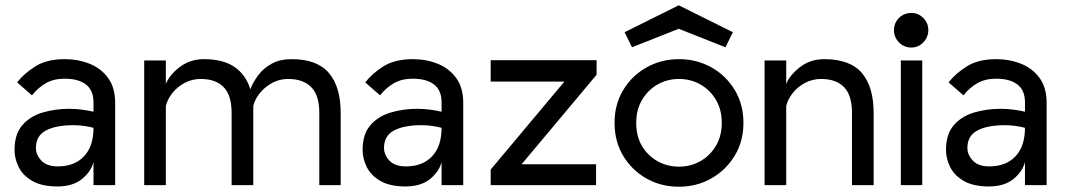

<svg xmlns="http://www.w3.org/2000/svg" viewBox="-20 -701 4046 727"><path d="M197 5Q139 5 103 -15.5Q67 -36 51 -68Q35 -100 35 -133Q35 -193 64.5 -227Q94 -261 141.5 -275Q189 -289 242 -289Q265 -289 289 -286Q313 -283 334 -278V-314Q334 -359 305.5 -381Q277 -403 225 -403Q184 -403 154.5 -386.5Q125 -370 101 -340L45 -389Q70 -422 113.5 -449.5Q157 -477 225 -477Q276 -477 319.5 -459.5Q363 -442 389.5 -405.5Q416 -369 416 -312V0H334V-87Q324 -50 289.5 -22.5Q255 5 197 5ZM199 -71Q262 -71 298 -109Q334 -147 334 -217Q320 -221 299.5 -224Q279 -227 258 -227Q192 -227 154 -207Q116 -187 116 -141Q116 -115 136.5 -93Q157 -71 199 -71Z M526 0V-472H608V-383Q622 -418 661 -447.5Q700 -477 752 -477Q825 -477 868 -447.5Q911 -418 928 -363Q938 -390 958 -416.5Q978 -443 1009 -460Q1040 -477 1084 -477Q1181 -477 1225.5 -424.5Q1270 -372 1270 -274V0H1189V-274Q1189 -340 1158.5 -371Q1128 -402 1071 -402Q1038 -402 1010.5 -387Q983 -372 964 -348.5Q945 -325 939 -300V0H857V-274Q857 -340 827 -371Q797 -402 740 -402Q707 -402 679 -387Q651 -372 632.5 -348.5Q614 -325 608 -300V0Z M1515 5Q1457 5 1421 -15.5Q1385 -36 1369 -68Q1353 -100 1353 -133Q1353 -193 1382.5 -227Q1412 -261 1459.5 -275Q1507 -289 1560 -289Q1583 -289 1607 -286Q1631 -283 1652 -278V-314Q1652 -359 1623.5 -381Q1595 -403 1543 -403Q1502 -403 1472.5 -386.5Q1443 -370 1419 -340L1363 -389Q1388 -422 1431.5 -449.5Q1475 -477 1543 -477Q1594 -477 1637.5 -459.5Q1681 -442 1707.5 -405.5Q1734 -369 1734 -312V0H1652V-87Q1642 -50 1607.5 -22.5Q1573 5 1515 5ZM1517 -71Q1580 -71 1616 -109Q1652 -147 1652 -217Q1638 -221 1617.5 -224Q1597 -227 1576 -227Q1510 -227 1472 -207Q1434 -187 1434 -141Q1434 -115 1454.5 -93Q1475 -71 1517 -71Z M1838 0V-59L2117 -392H1838V-473H2239V-418L1955 -79H2237V0Z M2551 6Q2483 6 2428 -25Q2373 -56 2340 -110.5Q2307 -165 2307 -236Q2307 -306 2340 -360.5Q2373 -415 2428.5 -446Q2484 -477 2551 -477Q2618 -477 2673.5 -446Q2729 -415 2762 -360.5Q2795 -306 2795 -236Q2795 -166 2762 -111.5Q2729 -57 2673.5 -25.5Q2618 6 2551 6ZM2551 -70Q2595 -70 2631.5 -90.5Q2668 -111 2690.5 -148.5Q2713 -186 2713 -236Q2713 -286 2690.5 -323.5Q2668 -361 2631.5 -381.5Q2595 -402 2551 -402Q2507 -402 2470.5 -381.5Q2434 -361 2411.5 -323.5Q2389 -286 2389 -236Q2389 -185 2411 -148Q2433 -111 2470 -90.5Q2507 -70 2551 -70ZM2550 -681 2755 -579 2727 -522 2550 -592 2373 -522 2345 -579Z M2875 0V-472H2957V-383Q2971 -418 3010 -447.5Q3049 -477 3101 -477Q3199 -477 3243.5 -424.5Q3288 -372 3288 -274V0H3206V-274Q3206 -340 3176 -371Q3146 -402 3089 -402Q3056 -402 3028 -387Q3000 -372 2981.5 -348.5Q2963 -325 2957 -300V0Z M3391 0V-472H3472V0ZM3431 -521Q3403 -521 3384 -540.5Q3365 -560 3365 -587Q3365 -614 3384 -633Q3403 -652 3431 -652Q3457 -652 3476 -633Q3495 -614 3495 -587Q3495 -560 3476 -540.5Q3457 -521 3431 -521Z M3724 5Q3666 5 3630 -15.5Q3594 -36 3578 -68Q3562 -100 3562 -133Q3562 -193 3591.5 -227Q3621 -261 3668.5 -275Q3716 -289 3769 -289Q3792 -289 3816 -286Q3840 -283 3861 -278V-314Q3861 -359 3832.5 -381Q3804 -403 3752 -403Q3711 -403 3681.5 -386.5Q3652 -370 3628 -340L3572 -389Q3597 -422 3640.5 -449.5Q3684 -477 3752 -477Q3803 -477 3846.5 -459.5Q3890 -442 3916.5 -405.5Q3943 -369 3943 -312V0H3861V-87Q3851 -50 3816.5 -22.5Q3782 5 3724 5ZM3726 -71Q3789 -71 3825 -109Q3861 -147 3861 -217Q3847 -221 3826.5 -224Q3806 -227 3785 -227Q3719 -227 3681 -207Q3643 -187 3643 -141Q3643 -115 3663.5 -93Q3684 -71 3726 -71Z"/></svg>

Font: Lil Grotesk Medium
Style: Regular
Weight: 500
Designer: Bastien Sozeau
Foundry: NBR — Bastien Sozeau
Version: Version 3.003; ttfautohint (v1.8.4.7-5d5b);gftools[0.9.33]